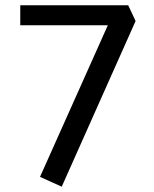

<svg xmlns="http://www.w3.org/2000/svg" viewBox="-20 -620 584 726"><path d="M464.8 -600.1 492.7 -540.5 213.4 85.9 131.3 48.8 387.7 -524.4H56.6V-600.1Z"/></svg>

Font: Dhyana
Style: Regular
Weight: 400
Foundry: Vernon Adams
Version: Version 1.002; ttfautohint (v0.8.51-6076)